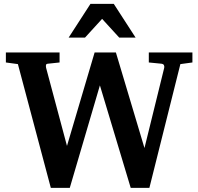

<svg xmlns="http://www.w3.org/2000/svg" viewBox="-20 -937 1006 974"><path d="M956.1 -620.1 895 -611.8 737.8 16.1H643.1L486.8 -503.9L334 16.1H237.8L70.8 -611.8L9.8 -620.1V-670.9H282.2V-620.1L223.1 -613.8Q213.9 -613.3 213.1 -606.2Q212.4 -599.1 213.9 -592.8L319.8 -196.8L460 -670.9H567.9L712.9 -186L813 -592.8Q814.5 -599.1 812 -605.7Q809.6 -612.3 798.8 -613.8L734.9 -620.1V-670.9H956.1ZM668 -746.1H585L498 -841.3L411.1 -746.1H328.1L439 -917.5H557.1Z"/></svg>

Font: Charis
Style: Bold
Weight: 700
Designer: Walt Agee, Miriam Martin, Annie Olsen, Victor Gaultney, Lorna Priest, Alan Ward, Bob Hallissy, Martin Hosken, Sharon Cor
Foundry: SIL Global
Version: Version 7.000